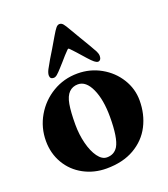

<svg xmlns="http://www.w3.org/2000/svg" viewBox="-128 -767 762 872"><g transform="rotate(-20 252.5 -331.0)"><path d="M21 -197Q21 -262 53 -317Q85 -372 139.5 -404.5Q194 -437 260 -437Q321 -437 372.5 -408Q424 -379 454 -330.5Q484 -282 484 -226Q484 -159 456 -104.5Q428 -50 372.5 -18Q317 14 238 14Q178 14 128 -13Q78 -40 49.5 -88.5Q21 -137 21 -197ZM310 -62Q332 -99 332 -202Q332 -285 308 -337.5Q284 -390 245 -390Q219 -390 202 -373Q185 -356 178.5 -319.5Q172 -283 172 -222Q172 -174 183 -130.5Q194 -87 213.5 -60Q233 -33 257 -33Q292 -33 310 -62ZM298 -635 328 -584Q362 -528 377 -500Q383 -488 383 -477Q383 -467 378.5 -461Q374 -455 367 -455Q360 -455 350 -463Q340 -471 324 -489Q282 -537 266 -553Q262 -557 260 -557Q258 -557 254 -553Q236 -535 214 -509Q209 -504 204.5 -498.5Q200 -493 196 -489Q179 -470 170 -462.5Q161 -455 153 -455Q135 -455 135 -473Q135 -484 143 -500Q164 -539 191 -582L221 -633Q235 -657 243 -666.5Q251 -676 260 -676Q270 -676 277.5 -667Q285 -658 298 -635Z"/></g></svg>

Font: EB Garamond ExtraBold
Style: Regular
Weight: 800
Designer: Georg Duffner and Octavio Pardo
Foundry: Georg Duffner
Version: Version 1.000